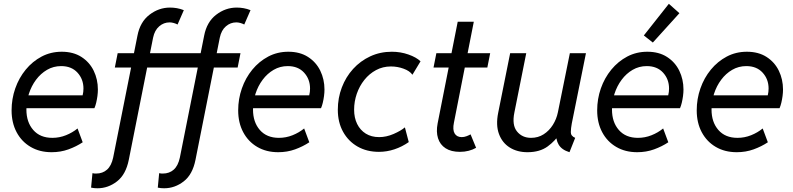

<svg xmlns="http://www.w3.org/2000/svg" viewBox="-20 -800 4208 1019"><path d="M253.9 7.8Q190.4 7.8 142.6 -20.3Q94.7 -48.3 68.1 -98.4Q41.5 -148.4 41.5 -214.4Q41.5 -274.9 61 -330.8Q80.6 -386.7 116.5 -430.4Q152.3 -474.1 200.9 -499.8Q249.5 -525.4 307.6 -525.4Q369.1 -525.4 412.1 -497.8Q455.1 -470.2 477.3 -424.6Q499.5 -378.9 499.5 -324.7Q499.5 -309.1 497.1 -290.5Q494.6 -272 490.5 -254.6Q486.3 -237.3 481 -225.6H99.6L111.3 -293.9H418.5Q420.9 -303.2 421.9 -312.3Q422.9 -321.3 422.9 -330.1Q422.9 -379.9 391.1 -414.6Q359.4 -449.2 304.7 -449.2Q263.7 -449.2 229.7 -429.4Q195.8 -409.7 171.1 -376.5Q146.5 -343.3 133.3 -302.2Q120.1 -261.2 120.1 -218.3Q120.1 -151.9 156.5 -110.1Q192.9 -68.4 257.8 -68.4Q295.4 -68.4 330.1 -82.3Q364.7 -96.2 391.6 -118.2L418.9 -44.9Q385.3 -22.5 343.5 -7.3Q301.8 7.8 253.9 7.8Z M589.4 -441.4 604.5 -517.6H1071.3L1056.6 -441.4ZM497.6 199.2Q489.3 199.2 480.5 198.5Q471.7 197.8 463.4 195.8L470.7 119.1Q476.1 120.6 481 120.8Q485.8 121.1 489.7 121.1Q524.9 121.1 548.1 100.3Q571.3 79.6 580.6 36.1L709.5 -610.8Q723.6 -683.6 773.2 -721.7Q822.8 -759.8 882.3 -759.8Q900.9 -759.8 918.9 -756.6Q937 -753.4 955.6 -746.1L922.4 -669.9Q912.1 -675.3 901.1 -678.2Q890.1 -681.2 880.4 -681.2Q849.1 -681.2 825 -660.4Q800.8 -639.6 792.5 -600.1L663.6 47.9Q647.9 126.5 600.8 162.8Q553.7 199.2 497.6 199.2ZM851.6 199.2Q843.3 199.2 834.5 198.5Q825.7 197.8 817.4 195.8L824.7 119.1Q830.1 120.6 835 120.8Q839.8 121.1 843.8 121.1Q878.9 121.1 902.1 100.3Q925.3 79.6 934.6 36.1L1063.5 -610.8Q1077.6 -683.6 1127.2 -721.7Q1176.8 -759.8 1236.3 -759.8Q1254.9 -759.8 1272.9 -756.6Q1291 -753.4 1309.6 -746.1L1276.4 -669.9Q1266.1 -675.3 1255.1 -678.2Q1244.1 -681.2 1234.4 -681.2Q1203.1 -681.2 1179 -660.4Q1154.8 -639.6 1146.5 -600.1L1017.6 47.9Q1002 126.5 954.8 162.8Q907.7 199.2 851.6 199.2ZM943.4 -441.4 958.5 -517.6H1256.3L1241.2 -441.4Z M1456.5 7.8Q1393.1 7.8 1345.2 -20.3Q1297.4 -48.3 1270.8 -98.4Q1244.1 -148.4 1244.1 -214.4Q1244.1 -274.9 1263.7 -330.8Q1283.2 -386.7 1319.1 -430.4Q1355 -474.1 1403.6 -499.8Q1452.1 -525.4 1510.3 -525.4Q1571.8 -525.4 1614.7 -497.8Q1657.7 -470.2 1679.9 -424.6Q1702.1 -378.9 1702.1 -324.7Q1702.1 -309.1 1699.7 -290.5Q1697.3 -272 1693.1 -254.6Q1689 -237.3 1683.6 -225.6H1302.2L1314 -293.9H1621.1Q1623.5 -303.2 1624.5 -312.3Q1625.5 -321.3 1625.5 -330.1Q1625.5 -379.9 1593.8 -414.6Q1562 -449.2 1507.3 -449.2Q1466.3 -449.2 1432.4 -429.4Q1398.4 -409.7 1373.8 -376.5Q1349.1 -343.3 1335.9 -302.2Q1322.8 -261.2 1322.8 -218.3Q1322.8 -151.9 1359.1 -110.1Q1395.5 -68.4 1460.4 -68.4Q1498 -68.4 1532.7 -82.3Q1567.4 -96.2 1594.2 -118.2L1621.6 -44.9Q1587.9 -22.5 1546.1 -7.3Q1504.4 7.8 1456.5 7.8Z M1991.2 5.9Q1926.8 5.9 1877.7 -22.2Q1828.6 -50.3 1800.8 -100.6Q1772.9 -150.9 1772.9 -217.3Q1772.9 -280.3 1794.2 -335.9Q1815.4 -391.6 1854 -434.1Q1892.6 -476.6 1945.1 -501Q1997.6 -525.4 2059.6 -525.4Q2106 -525.4 2147.7 -510.7Q2189.5 -496.1 2211.9 -474.6L2168.9 -403.3Q2154.3 -423.8 2121.8 -435.5Q2089.4 -447.3 2054.7 -447.3Q2011.7 -447.3 1975.8 -428Q1939.9 -408.7 1913.8 -376Q1887.7 -343.3 1873.5 -302.2Q1859.4 -261.2 1859.4 -217.8Q1859.4 -174.8 1875.5 -142.1Q1891.6 -109.4 1921.4 -90.8Q1951.2 -72.3 1992.2 -72.3Q2030.3 -72.3 2069.1 -89.1Q2107.9 -106 2128.9 -124L2149.4 -45.9Q2113.8 -21 2073.5 -7.6Q2033.2 5.9 1991.2 5.9Z M2420.9 5.9Q2374 5.9 2344.7 -13.2Q2315.4 -32.2 2304.7 -66.4Q2293.9 -100.6 2302.7 -145.5L2409.2 -684.6H2494.6L2389.2 -149.4Q2381.3 -111.3 2392.8 -91.8Q2404.3 -72.3 2430.7 -72.3Q2443.4 -72.3 2456.1 -77.1Q2468.8 -82 2477.5 -86.9L2506.8 -15.6Q2489.3 -5.4 2467.5 0.2Q2445.8 5.9 2420.9 5.9ZM2280.8 -441.4 2295.9 -517.6H2581.5L2566.4 -441.4Z M2779.3 7.8Q2725.1 7.8 2685.3 -17.1Q2645.5 -42 2628.2 -88.9Q2610.8 -135.7 2624 -201.2L2687.5 -517.6H2772.9L2710 -203.1Q2696.3 -136.2 2723.9 -102.3Q2751.5 -68.4 2798.3 -68.4Q2835.9 -68.4 2865.2 -87.2Q2894.5 -106 2914.1 -137Q2933.6 -168 2940.9 -204.1L3004.4 -517.6H3089.8L3014.6 -144.5Q3009.8 -119.1 3009.5 -98.6Q3009.3 -78.1 3032.7 -68.4L3002.4 7.8Q2960.9 -4.9 2944.8 -32.7Q2928.7 -60.5 2934.6 -88.9L2968.3 -64.5H2906.2L2955.1 -96.7Q2928.7 -53.7 2886.7 -22.9Q2844.7 7.8 2779.3 7.8Z M3361.8 7.8Q3298.3 7.8 3250.5 -20.3Q3202.6 -48.3 3176 -98.4Q3149.4 -148.4 3149.4 -214.4Q3149.4 -274.9 3168.9 -330.8Q3188.5 -386.7 3224.4 -430.4Q3260.3 -474.1 3308.8 -499.8Q3357.4 -525.4 3415.5 -525.4Q3477.1 -525.4 3520 -497.8Q3563 -470.2 3585.2 -424.6Q3607.4 -378.9 3607.4 -324.7Q3607.4 -309.1 3605 -290.5Q3602.5 -272 3598.4 -254.6Q3594.2 -237.3 3588.9 -225.6H3207.5L3219.2 -293.9H3526.4Q3528.8 -303.2 3529.8 -312.3Q3530.8 -321.3 3530.8 -330.1Q3530.8 -379.9 3499 -414.6Q3467.3 -449.2 3412.6 -449.2Q3371.6 -449.2 3337.6 -429.4Q3303.7 -409.7 3279.1 -376.5Q3254.4 -343.3 3241.2 -302.2Q3228 -261.2 3228 -218.3Q3228 -151.9 3264.4 -110.1Q3300.8 -68.4 3365.7 -68.4Q3403.3 -68.4 3438 -82.3Q3472.7 -96.2 3499.5 -118.2L3526.9 -44.9Q3493.2 -22.5 3451.4 -7.3Q3409.7 7.8 3361.8 7.8ZM3444.8 -574.2 3397 -611.8 3529.8 -779.8 3585.9 -730Z M3890.1 7.8Q3826.7 7.8 3778.8 -20.3Q3731 -48.3 3704.3 -98.4Q3677.7 -148.4 3677.7 -214.4Q3677.7 -274.9 3697.3 -330.8Q3716.8 -386.7 3752.7 -430.4Q3788.6 -474.1 3837.2 -499.8Q3885.7 -525.4 3943.8 -525.4Q4005.4 -525.4 4048.3 -497.8Q4091.3 -470.2 4113.5 -424.6Q4135.7 -378.9 4135.7 -324.7Q4135.7 -309.1 4133.3 -290.5Q4130.9 -272 4126.7 -254.6Q4122.6 -237.3 4117.2 -225.6H3735.8L3747.6 -293.9H4054.7Q4057.1 -303.2 4058.1 -312.3Q4059.1 -321.3 4059.1 -330.1Q4059.1 -379.9 4027.3 -414.6Q3995.6 -449.2 3940.9 -449.2Q3899.9 -449.2 3866 -429.4Q3832 -409.7 3807.4 -376.5Q3782.7 -343.3 3769.5 -302.2Q3756.3 -261.2 3756.3 -218.3Q3756.3 -151.9 3792.7 -110.1Q3829.1 -68.4 3894 -68.4Q3931.6 -68.4 3966.3 -82.3Q4001 -96.2 4027.8 -118.2L4055.2 -44.9Q4021.5 -22.5 3979.7 -7.3Q3938 7.8 3890.1 7.8Z"/></svg>

Font: Reddit Sans
Style: Italic
Weight: 400
Italic angle: -11.25°
Designer: Stephen Hutchings
Version: Version 1.013